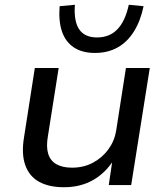

<svg xmlns="http://www.w3.org/2000/svg" viewBox="-20 -776 699 805"><path d="M248 9Q186 9 144.5 -13.5Q103 -36 86 -83.5Q69 -131 81 -202L126 -491H226L181 -206Q173 -161 182 -131.5Q191 -102 216.5 -87.5Q242 -73 282 -73Q331 -73 370 -94Q409 -115 434.5 -150Q460 -185 467 -228L508 -491H608L530 0H436L452 -109H459Q424 -52 371 -21.5Q318 9 248 9ZM378 -554Q325 -554 290 -577Q255 -600 240 -643.5Q225 -687 230 -750L294 -756Q289 -687 312 -653Q335 -619 387 -619Q439 -619 472 -653Q505 -687 520 -756L582 -750Q569 -688 541.5 -644Q514 -600 473 -577Q432 -554 378 -554Z"/></svg>

Font: Nunito Sans 10pt SemiExpanded Medium
Style: Italic
Weight: 500
Width: 6
Italic angle: -9°
Designer: Vernon Adams
Foundry: Vernon Adams
Version: Version 3.101;gftools[0.9.27]